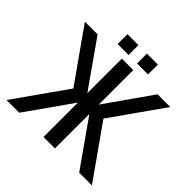

<svg xmlns="http://www.w3.org/2000/svg" viewBox="-209 -1044 1237 1237"><g transform="rotate(45 409.0 -425.5)"><path d="M357 0V-311H355L136 0H20L272 -357L20 -714H136L355 -402H357V-714H461V-402H463L682 -714H798L546 -357L798 0H682L463 -311H461V0ZM371 -851V-761H271V-851ZM448 -851H548V-761H448Z"/></g></svg>

Font: Non Bureau
Style: Regular
Weight: 400
Designer: Jona Saucedo
Foundry: Non Foundry
Version: Version 1.000; ttfautohint (v1.8.4)